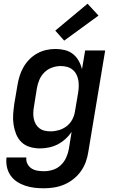

<svg xmlns="http://www.w3.org/2000/svg" viewBox="-20 -792 640 1035"><path d="M217 223Q191 223 165.5 220Q140 217 116 209Q92 201 71.5 187.5Q51 174 37 154Q23 134 17.5 109Q12 84 15 57H122Q120 76 128 91.5Q136 107 150 116Q164 125 181.5 128Q199 131 217 131Q241 131 265 123.5Q289 116 307.5 98.5Q326 81 336.5 58Q347 35 351 12L366 -81Q352 -60 332.5 -42.5Q313 -25 290.5 -13.5Q268 -2 243.5 3Q219 8 195 8Q167 8 140.5 0Q114 -8 95.5 -26Q77 -44 67 -69Q57 -94 53 -121Q49 -148 51 -176Q53 -204 57 -232L74 -332Q78 -357 85.5 -381.5Q93 -406 106 -429Q119 -452 138 -471.5Q157 -491 180.5 -504Q204 -517 229 -522.5Q254 -528 279 -528Q305 -528 329.5 -522Q354 -516 373 -501Q392 -486 404 -464.5Q416 -443 422 -419L439 -520H547L456 27Q452 54 442.5 80.5Q433 107 416 131Q399 155 375.5 173.5Q352 192 326 203Q300 214 272 218.5Q244 223 217 223ZM253 -84Q275 -84 297.5 -90.5Q320 -97 339 -111.5Q358 -126 369.5 -147.5Q381 -169 384 -191L401 -291Q404 -309 404.5 -326.5Q405 -344 402 -360.5Q399 -377 391.5 -391.5Q384 -406 371 -416.5Q358 -427 341.5 -431.5Q325 -436 307 -436Q285 -436 261.5 -428Q238 -420 220 -402.5Q202 -385 192.5 -362.5Q183 -340 179 -317L163 -217Q160 -200 159.5 -184Q159 -168 162 -152.5Q165 -137 172.5 -123.5Q180 -110 192.5 -100.5Q205 -91 220.5 -87.5Q236 -84 253 -84ZM326 -573 278 -627 452 -772 511 -708Z"/></svg>

Font: Iosevka SS04 Semibold Extended
Style: Italic
Weight: 600
Width: 7
Italic angle: -9°
Monospace: yes
Designer: Belleve Invis
Foundry: Belleve Invis
Version: Version 19.0.0; ttfautohint (v1.8.4)